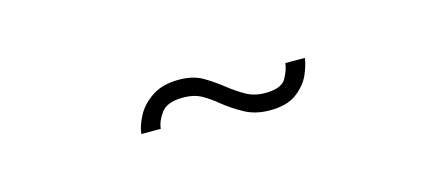

<svg xmlns="http://www.w3.org/2000/svg" viewBox="-24 -472 615 267"><g transform="rotate(-15 283.0 -339.0)"><path d="M409.5 -359.5Q408.5 -350 402.8 -336.5Q397 -323 383 -312.2Q369 -301.5 344 -301.5Q323.5 -301.5 308 -310Q292.5 -318.5 280 -328.5Q270 -337 258.8 -343.5Q247.5 -350 231.5 -350Q208.5 -350 200 -338.5Q191.5 -327 190.5 -316H162.5Q163.5 -327 170.8 -341Q178 -355 193.2 -365.2Q208.5 -375.5 232 -375.5Q253 -375.5 266.8 -367.2Q280.5 -359 292.5 -349.5Q304.5 -340 316.5 -333.2Q328.5 -326.5 343.5 -326.5Q367.5 -326.5 374 -338.2Q380.5 -350 381.5 -359.5Z"/></g></svg>

Font: Epilogue ExtraLight
Style: Regular
Weight: 250
Designer: Tyler Finck
Foundry: Etcetera Type Co
Version: Version 2.112